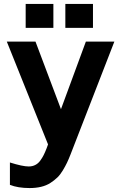

<svg xmlns="http://www.w3.org/2000/svg" viewBox="-20 -725 594 964"><path d="M221.2 0 14.2 -516.1H158.2L286.1 -176.8L411.1 -516.1H554.2L334 50.8Q324.7 74.7 316.4 92Q308.1 109.4 295.4 130.6Q282.7 151.9 267.8 166.3Q252.9 180.7 232.9 193.6Q212.9 206.5 186.5 212.9Q160.2 219.2 128.9 219.2Q69.8 219.2 29.8 203.1V90.8Q93.3 110.8 124 110.8Q142.1 110.8 156.7 103.5Q171.4 96.2 181.9 81.8Q192.4 67.4 199.2 53.7Q206.1 40 213.9 20ZM248 -585H108.9V-705.1H248ZM446.8 -585H308.1V-705.1H446.8Z"/></svg>

Font: LT Superior
Style: Bold
Weight: 400
Designer: Daniel Lyons
Foundry: LyonsType
Version: Version 1.000